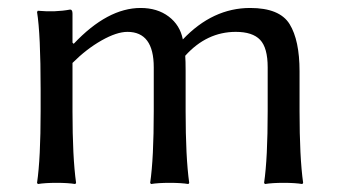

<svg xmlns="http://www.w3.org/2000/svg" viewBox="-20 -459 847 482"><path d="M162 -352 165 -349Q250 -439 333 -439Q375 -439 403.5 -417.5Q432 -396 439 -360Q514 -439 608 -439Q682 -439 707 -398.5Q732 -358 732 -280V-180Q732 -64 741 0L739 3Q721 0 692 0Q663 0 645 3L643 0Q652 -61 652 -180V-290Q652 -339 633 -359Q614 -379 572 -379Q499 -379 445 -319Q446 -307 446 -281V-180Q446 -64 455 0L453 3Q435 0 406 0Q377 0 359 3L357 0Q366 -61 366 -180V-290Q366 -379 300 -379Q273 -379 235 -357.5Q197 -336 162 -301V-180Q162 -64 171 0L169 3Q151 0 122 0Q93 0 75 3L73 0Q82 -61 82 -180V-235Q82 -373 73 -429L75 -432Q119 -428 156 -435Q162 -435 162 -425Z"/></svg>

Font: Libertinus Sans
Style: Regular
Weight: 400
Designer: Philipp H. Poll
Foundry: Khaled Hosny
Version: Version 6.1